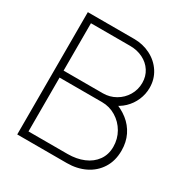

<svg xmlns="http://www.w3.org/2000/svg" viewBox="-167 -849 935 979"><g transform="rotate(30 300.5 -360.0)"><path d="M70 0V-720H343Q395 -720 439.2 -697.5Q483.5 -675 509.8 -634.5Q536 -594 536 -543Q536 -505.5 521 -470.8Q506 -436 478.8 -410Q451.5 -384 416 -371L414 -395Q462.5 -379 497.8 -351.2Q533 -323.5 552.5 -283.8Q572 -244 572 -194Q572 -134 544.2 -90.2Q516.5 -46.5 468.8 -23.2Q421 0 362 0ZM342 -42Q394.5 -42 436.2 -59.5Q478 -77 502 -110.5Q526 -144 526 -190Q526 -236 503.8 -274.8Q481.5 -313.5 444 -336.2Q406.5 -359 362 -359H112V-42ZM343 -400Q383 -400 417 -419.5Q451 -439 471 -472.5Q491 -506 491 -546Q491 -585 471.5 -615.2Q452 -645.5 418.2 -662.2Q384.5 -679 343 -679H112V-400Z"/></g></svg>

Font: Hauora
Style: Regular
Weight: 400
Designer: Wayne Shih
Foundry: WCYS
Version: Version 1.001